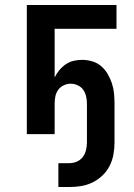

<svg xmlns="http://www.w3.org/2000/svg" viewBox="-20 -540 540 773"><path d="M215 213V117H258Q274 117 288.5 111Q303 105 312.5 93Q322 81 326 65.5Q330 50 330 34V-123Q330 -138 326.5 -152.5Q323 -167 315 -178.5Q307 -190 293 -196.5Q279 -203 265 -203Q250 -203 236.5 -196.5Q223 -190 214.5 -178.5Q206 -167 203 -152.5Q200 -138 200 -123V0H88V-520H449V-424H200V-228Q207 -243 218.5 -257Q230 -271 244.5 -281Q259 -291 276 -295Q293 -299 311 -299Q331 -299 351.5 -293Q372 -287 387.5 -273.5Q403 -260 413.5 -242Q424 -224 430.5 -204.5Q437 -185 439 -164.5Q441 -144 441 -123V34Q441 59 436.5 83Q432 107 421 128.5Q410 150 392 167Q374 184 352.5 194.5Q331 205 307 209Q283 213 258 213Z"/></svg>

Font: Iosevka SS04
Style: Bold
Weight: 700
Monospace: yes
Designer: Belleve Invis
Foundry: Belleve Invis
Version: Version 19.0.0; ttfautohint (v1.8.4)